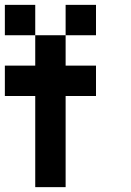

<svg xmlns="http://www.w3.org/2000/svg" viewBox="-20 -645 540 790"><path d="M125 -625V-500H0V-625ZM375 -625V-500H250V-625ZM250 -500V-375H375V-250H250V125H125V-250H0V-375H125V-500Z"/></svg>

Font: Bytesized
Style: Regular
Weight: 400
Monospace: yes
Designer: baltdev
Version: Version 1.000